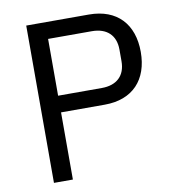

<svg xmlns="http://www.w3.org/2000/svg" viewBox="-79 -768 764 839"><g transform="rotate(-10 303.0 -349.0)"><path d="M177 0V-298H371C496 -298 566 -375 566 -498C566 -621 496 -698 371 -698H93V0ZM177 -624H371C437 -624 476 -588 476 -524V-472C476 -408 437 -372 371 -372H177Z"/></g></svg>

Font: IBM Plex Thai Looped
Style: Regular
Weight: 400
Designer: Mike Abbink, Paul van der Laan, Pieter van Rosmalen, Ben Mitchell, Mark Frömberg
Foundry: Bold Monday
Version: Version 1.0